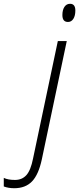

<svg xmlns="http://www.w3.org/2000/svg" viewBox="-156 -746 415 1006"><path d="M170.9 -667Q170.9 -693.8 181.6 -710Q192.4 -726.1 210.9 -726.1Q238.8 -726.1 238.8 -690.9Q238.8 -663.6 228.3 -647.2Q217.8 -630.9 200.2 -630.9Q170.9 -630.9 170.9 -667ZM-81.1 240.2Q-111.8 240.2 -136.2 231V186Q-114.3 196.8 -77.4 196.8Q-40.5 196.8 -17.8 171.6Q4.9 146.5 17.1 85L147 -530.8H193.8L63 89.8Q45.9 169.4 11.5 204.8Q-22.9 240.2 -81.1 240.2Z"/></svg>

Font: Open Sans Hebrew Light
Style: Italic
Weight: 300
Italic angle: -12°
Foundry: Ascender Corporation, Yanek Iontef
Version: Version 2.001;PS 002.001;hotconv 1.0.70;makeotf.lib2.5.58329